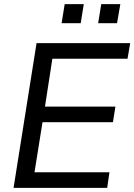

<svg xmlns="http://www.w3.org/2000/svg" viewBox="-20 -915 654 935"><path d="M46 0 158 -705H614L601 -629H235L199 -396H542L530 -320H187L148 -76H513L502 0ZM458 -802 473 -895H566L550 -802ZM280 -802 295 -895H388L373 -802Z"/></svg>

Font: Mulish ExtraLight Medium
Style: Italic
Weight: 500
Italic angle: -9°
Version: Version 3.603